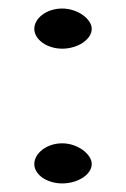

<svg xmlns="http://www.w3.org/2000/svg" viewBox="-20 -423 296 450"><path d="M125.7 6.9C162.4 6.9 195 -13.9 195 -38.6C195 -61.4 162.4 -87.1 125.7 -87.1C89.1 -87.1 60.4 -63.4 60.4 -38.6C60.4 -12.9 91.1 6.9 125.7 6.9ZM125.7 -308.9C162.4 -308.9 195 -330.7 195 -355.4C195 -378.2 162.4 -403 125.7 -403C89.1 -403 60.4 -380.2 60.4 -355.4C60.4 -329.7 91.1 -308.9 125.7 -308.9Z"/></svg>

Font: Biblismive
Style: Regular
Weight: 400
Designer: Susan Drake
Foundry: Susan Drake
Version: Version 1.0; ttfautohint (v1.8.4.7-5d5b)